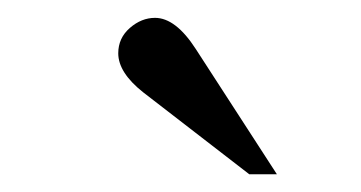

<svg xmlns="http://www.w3.org/2000/svg" viewBox="-20 -703 402 214"><path d="M288.6 -508.8H257.8L139.6 -600.1Q111.8 -622.1 111.8 -643.6Q111.8 -660.6 124.8 -671.9Q137.7 -683.1 152.8 -683.1Q175.8 -683.1 198.2 -648.4Z"/></svg>

Font: Dai Banna SIL Light
Style: Oblique
Weight: 400
Italic angle: -11°
Designer: Victor Gaultney
Foundry: SIL International
Version: Version 2.000